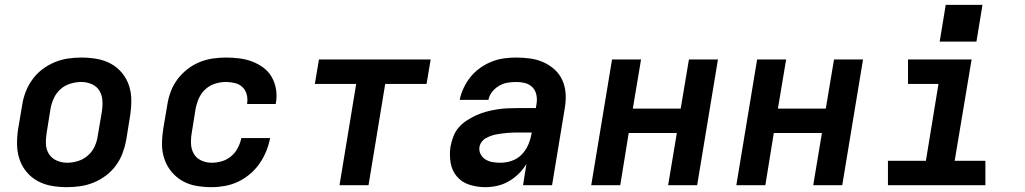

<svg xmlns="http://www.w3.org/2000/svg" viewBox="-20 -766 4240 794"><path d="M257 8Q224 8 193 2.5Q162 -3 135.5 -17.5Q109 -32 89.5 -55.5Q70 -79 60.5 -108Q51 -137 50.5 -169Q50 -201 55 -233L72 -333Q76 -360 86.5 -387Q97 -414 114.5 -438Q132 -462 156 -480Q180 -498 207 -509Q234 -520 261.5 -524Q289 -528 317 -528Q349 -528 380.5 -522.5Q412 -517 438.5 -502.5Q465 -488 484.5 -464.5Q504 -441 513.5 -412Q523 -383 523 -351Q523 -319 518 -287L502 -187Q497 -160 487 -133Q477 -106 459.5 -82Q442 -58 418 -40Q394 -22 367 -11Q340 0 312 4Q284 8 257 8ZM258 -93Q280 -93 302.5 -100Q325 -107 343 -122.5Q361 -138 371 -159.5Q381 -181 384 -203L401 -303Q405 -327 403.5 -350Q402 -373 391 -391Q380 -409 359.5 -418Q339 -427 316 -427Q294 -427 271 -420Q248 -413 230.5 -397.5Q213 -382 203 -360.5Q193 -339 189 -317L173 -217Q169 -193 170 -170Q171 -147 182.5 -129Q194 -111 214.5 -102Q235 -93 258 -93Z M855 8Q822 8 791 2.5Q760 -3 734 -18Q708 -33 689 -56Q670 -79 660 -108Q650 -137 650 -169Q650 -201 655 -233L672 -333Q676 -360 686 -387Q696 -414 713.5 -437.5Q731 -461 754.5 -479.5Q778 -498 805 -509Q832 -520 859.5 -524Q887 -528 914 -528Q943 -528 970.5 -524.5Q998 -521 1023 -511.5Q1048 -502 1069.5 -486Q1091 -470 1104 -447Q1117 -424 1121.5 -396.5Q1126 -369 1121 -341Q1121 -340 1120.5 -338.5Q1120 -337 1120 -336H1002Q1002 -337 1002 -337.5Q1002 -338 1002 -338Q1005 -358 1000 -376Q995 -394 982.5 -406Q970 -418 951.5 -422.5Q933 -427 914 -427Q892 -427 869.5 -420Q847 -413 829.5 -397Q812 -381 802.5 -359.5Q793 -338 789 -317L773 -217Q769 -194 770 -171Q771 -148 781.5 -130Q792 -112 812 -102.5Q832 -93 855 -93Q876 -93 897 -99Q918 -105 935.5 -119.5Q953 -134 963.5 -154.5Q974 -175 978 -195H1097Q1092 -168 1081 -141Q1070 -114 1053.5 -90Q1037 -66 1014 -46.5Q991 -27 964.5 -14.5Q938 -2 910 3Q882 8 855 8Z M1384 0 1453 -419H1282L1299 -520H1761L1744 -419H1573L1504 0Z M1987 8Q1953 8 1921.5 -2Q1890 -12 1869.5 -36Q1849 -60 1843.5 -93Q1838 -126 1843 -160Q1847 -181 1855 -202Q1863 -223 1877.5 -239.5Q1892 -256 1911.5 -268.5Q1931 -281 1951 -290Q1971 -299 1992 -304.5Q2013 -310 2034.5 -313.5Q2056 -317 2077 -318Q2098 -319 2118 -319H2196L2199 -338Q2202 -356 2198 -374.5Q2194 -393 2181.5 -405.5Q2169 -418 2151.5 -422.5Q2134 -427 2115 -427Q2097 -427 2079 -424Q2061 -421 2044.5 -411.5Q2028 -402 2015.5 -386.5Q2003 -371 2000 -353H1881Q1886 -378 1897.5 -402.5Q1909 -427 1926 -448Q1943 -469 1965.5 -485Q1988 -501 2013 -511Q2038 -521 2063.5 -524.5Q2089 -528 2114 -528Q2144 -528 2173 -524Q2202 -520 2227.5 -508.5Q2253 -497 2273.5 -478.5Q2294 -460 2305.5 -434.5Q2317 -409 2319 -380Q2321 -351 2316 -321L2263 0H2143L2157 -88Q2144 -66 2125 -47.5Q2106 -29 2083.5 -16Q2061 -3 2036 2.5Q2011 8 1987 8ZM2050 -93Q2073 -93 2096.5 -101Q2120 -109 2137.5 -127Q2155 -145 2164.5 -167.5Q2174 -190 2178 -213L2179 -218H2118Q2108 -218 2097 -217.5Q2086 -217 2075 -216Q2064 -215 2053 -213.5Q2042 -212 2031.5 -210Q2021 -208 2010 -204Q1999 -200 1989 -194.5Q1979 -189 1972 -179.5Q1965 -170 1963 -159Q1960 -143 1967.5 -128.5Q1975 -114 1988.5 -106Q2002 -98 2018 -95.5Q2034 -93 2050 -93Z M2425 0 2511 -520H2631L2597 -317H2795L2829 -520H2949L2863 0H2743L2779 -216H2580L2545 0Z M3025 0 3111 -520H3231L3197 -317H3395L3429 -520H3549L3463 0H3343L3379 -216H3180L3145 0Z M3652 0V-101H3809L3861 -419H3735V-520H3998L3928 -101H4055V0ZM4018 -594H3866L3891 -746H4043Z"/></svg>

Font: Iosevka SS04 Extended Oblique
Style: Bold
Weight: 700
Width: 7
Italic angle: -9°
Monospace: yes
Designer: Belleve Invis
Foundry: Belleve Invis
Version: Version 19.0.0; ttfautohint (v1.8.4)